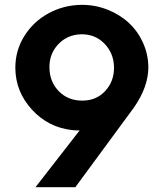

<svg xmlns="http://www.w3.org/2000/svg" viewBox="-20 -780 681 800"><path d="M598.1 -500Q598.1 -418 538.1 -332L293.9 0H127.9L312 -236.8Q300.8 -235.8 282.2 -237.8Q181.6 -248.5 113.3 -323Q44.9 -397.5 43.9 -496.1Q43.5 -568.8 81.1 -629.4Q118.7 -689.9 181.9 -724.4Q245.1 -758.8 318.8 -759.8Q375.5 -760.3 426.8 -740.2Q478 -720.2 515.6 -685.8Q553.2 -651.4 575.4 -602.8Q597.7 -554.2 598.1 -500ZM323.2 -360.8Q381.8 -360.8 418.9 -401.4Q456.1 -441.9 455.1 -501Q453.6 -558.6 415.3 -598.1Q377 -637.7 318.8 -637.2Q260.3 -635.7 222.4 -595.2Q184.6 -554.7 186 -497.1Q187 -438.5 225.6 -399.4Q264.2 -360.4 323.2 -360.8Z"/></svg>

Font: Orkney
Style: Bold
Weight: 700
Designer: Samuel Oakes and Alfredo Marco Pradil
Foundry: Alfredo Marco Pradil
Version: 1.0